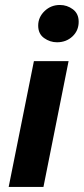

<svg xmlns="http://www.w3.org/2000/svg" viewBox="-20 -737 330 757"><path d="M14.2 0 113.7 -496H250.4L151.3 0ZM204.7 -570.3Q177.1 -570.3 153.8 -587Q130.6 -603.6 130.6 -636.2Q130.6 -669.1 155.7 -693.3Q180.8 -717.4 216 -717.4Q244.5 -717.4 267.3 -700.4Q290.2 -683.3 290.2 -651.2Q290.2 -616.2 265.6 -593.3Q241 -570.3 204.7 -570.3Z"/></svg>

Font: Source Sans 3 VF
Style: Italic
Weight: 200
Italic angle: -11°
Designer: Paul D. Hunt
Foundry: Adobe Systems Incorporated
Version: Version 3.042;hotconv 1.0.118;makeotfexe 2.5.65603